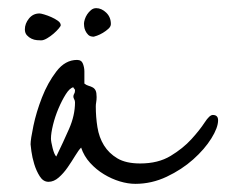

<svg xmlns="http://www.w3.org/2000/svg" viewBox="-20 -503 555 471"><path d="M515 -208Q515 -190 498.5 -163.5Q482 -137 454 -112Q426 -87 389 -69.5Q352 -52 312 -52Q294 -52 274 -58Q254 -64 235 -75.5Q216 -87 201 -103.5Q186 -120 179 -141Q173 -135 164.5 -121Q156 -107 146 -92.5Q136 -78 124 -67.5Q112 -57 99 -57Q86 -57 77.5 -70.5Q69 -84 64 -100.5Q59 -117 57 -132Q55 -147 55 -149Q55 -161 62 -194.5Q69 -228 83 -264Q97 -300 118.5 -328Q140 -356 169 -356Q180 -356 183.5 -346.5Q187 -337 187 -328V-298Q192 -294 197.5 -292.5Q203 -291 207.5 -288.5Q212 -286 214.5 -281Q217 -276 217 -265Q217 -258 216 -252.5Q215 -247 215 -242Q215 -216 219 -191Q223 -166 235 -146.5Q247 -127 268 -114.5Q289 -102 324 -102Q368 -102 398.5 -120.5Q429 -139 449.5 -161.5Q470 -184 482 -202.5Q494 -221 502 -221Q515 -221 515 -208ZM164 -252Q164 -256 162 -259.5Q160 -263 160 -266Q160 -270 162 -273Q164 -276 164 -281Q164 -284 162 -285.5Q160 -287 160 -289Q151 -287 141.5 -272Q132 -257 123.5 -237Q115 -217 110 -196.5Q105 -176 105 -163Q105 -156 109 -140Q113 -124 118 -119Q135 -154 149.5 -187Q164 -220 164 -252ZM129 -441Q129 -439 124 -433Q119 -427 111.5 -420.5Q104 -414 95.5 -409Q87 -404 81 -404Q77 -404 70.5 -404.5Q64 -405 57.5 -408Q51 -411 46 -416.5Q41 -422 41 -431Q41 -445 51 -457.5Q61 -470 77 -470Q80 -470 88.5 -467.5Q97 -465 106 -461Q115 -457 122 -452Q129 -447 129 -441ZM252 -444Q252 -438 246 -432.5Q240 -427 232.5 -422.5Q225 -418 218 -415.5Q211 -413 210 -413Q201 -413 196.5 -417.5Q192 -422 189.5 -427.5Q187 -433 186.5 -438Q186 -443 186 -445Q186 -449 188 -455.5Q190 -462 194 -468Q198 -474 203.5 -478.5Q209 -483 216 -483Q229 -483 240.5 -472Q252 -461 252 -444Z"/></svg>

Font: Reenie Beanie
Style: Regular
Weight: 500
Designer: James Grieshaber
Foundry: James Grieshaber
Version: Version 1.000